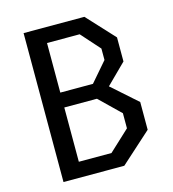

<svg xmlns="http://www.w3.org/2000/svg" viewBox="-109 -820 817 909"><g transform="rotate(-15 300.0 -365.0)"><path d="M90 0V-730H388L512 -596V-478L415 -382L539 -272V-136L388 0ZM185 -74H345L446 -168V-242L345 -340H185ZM185 -413H345L427 -508V-564L345 -656H185Z"/></g></svg>

Font: Moralerspace Krypton JPDOC
Style: Regular
Weight: 400
Version: v0.0.6; ttfautohint (v1.8.4.7-5d5b-dirty) -l 6 -r 45 -G 200 